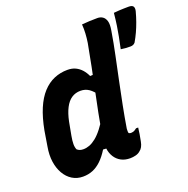

<svg xmlns="http://www.w3.org/2000/svg" viewBox="-134 -881 998 1019"><g transform="rotate(-20 364.5 -371.5)"><path d="M279 -550Q305 -550 324 -541Q343 -532 357.5 -516Q372 -500 382 -478L419 -480L396 -363Q374 -394 353.5 -408Q333 -422 306 -422Q278 -422 256 -407.5Q234 -393 218.5 -363Q203 -333 194 -289L180 -214Q175 -187 175 -168.5Q175 -150 181 -137Q188 -131 196 -128Q204 -125 216 -125Q233 -125 250.5 -131.5Q268 -138 287.5 -153.5Q307 -169 327.5 -195.5Q348 -222 372 -262L345 -86L313 -88Q292 -54 269 -32Q246 -10 220.5 0.5Q195 11 165 11Q131 11 104.5 -5.5Q78 -22 61 -51.5Q44 -81 38.5 -119.5Q33 -158 41 -203L55 -289Q68 -358 89 -407.5Q110 -457 139 -488.5Q168 -520 203.5 -535Q239 -550 279 -550ZM435 -750Q457 -752 478.5 -753Q500 -754 523 -754Q540 -754 552.5 -745.5Q565 -737 570.5 -718.5Q576 -700 570 -666Q559 -599 545 -533Q531 -467 517.5 -402Q504 -337 491.5 -274Q479 -211 469 -149Q468 -140 468.5 -134Q469 -128 470 -124Q473 -122 476 -121Q479 -120 483 -120Q488 -120 494 -121.5Q500 -123 505.5 -126.5Q511 -130 516 -134H528Q526 -116 523 -98Q520 -80 516 -60Q513 -43 506.5 -31Q500 -19 490 -12Q480 -3 464.5 1Q449 5 433 5Q404 5 382.5 -6.5Q361 -18 347.5 -39Q334 -60 330.5 -88.5Q327 -117 332 -150Q344 -217 356 -279Q368 -341 381 -401Q394 -461 406 -522Q418 -583 430 -647Q434 -673 435.5 -698.5Q437 -724 435 -750ZM636 -552Q621 -552 608.5 -553Q596 -554 583 -556Q591 -593 596.5 -621.5Q602 -650 606.5 -679.5Q611 -709 615 -750Q633 -752 645.5 -752.5Q658 -753 670.5 -753.5Q683 -754 699 -754Q719 -754 725 -745Q731 -736 727 -719Q719 -689 709.5 -662.5Q700 -636 689 -612Q678 -588 664 -564Q659 -558 652.5 -555Q646 -552 636 -552Z"/></g></svg>

Font: Rec Mono Semicasual
Style: Bold Italic
Weight: 700
Italic angle: -10°
Version: Version 1.085; ttfautohint (v1.8.4.7-5d5b)